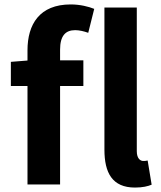

<svg xmlns="http://www.w3.org/2000/svg" viewBox="-20 -832 727 866"><path d="M104 -559 29 -553V-444H104V0H251V-444H356V-560H251V-608C251 -670 275 -696 319 -696C337 -696 359 -691 378 -684L405 -792C380 -802 342 -812 299 -812C158 -812 104 -722 104 -605ZM646 -108C637 -106 632 -106 626 -106C613 -106 597 -117 597 -150V-798H451V-157C451 -53 486 14 589 14C623 14 648 8 664 1Z"/></svg>

Font: Noto Sans CJK KR Bold
Style: Regular
Weight: 700
Designer: Ryoko NISHIZUKA (kana & ideographs); Paul D. Hunt (Latin, Greek & Cyrillic); Wenlong ZHANG (bopomofo); Sandoll Communica
Foundry: Adobe Systems Incorporated
Version: Version 1.004;PS 1.004;hotconv 1.0.82;makeotf.lib2.5.63406